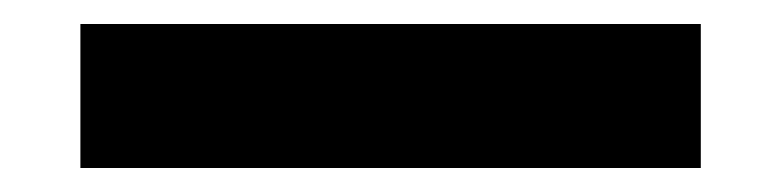

<svg xmlns="http://www.w3.org/2000/svg" viewBox="-20 -137 650 160"><path d="M47 3H564V-117H47Z"/></svg>

Font: Lineal
Style: Bold
Weight: 700
Designer: Created by Frank Adebiaye with contributions from Anton Moglia & Ariel Martín Pérez
Created by Frank ADEBIAYE with FontF
Foundry: Velvetyne Type Foundry
Version: Version 2.000;Glyphs 3.2 (3227)